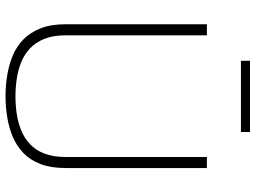

<svg xmlns="http://www.w3.org/2000/svg" viewBox="-132 -760 902 677"><g transform="rotate(90 318.5 -421.0)"><path d="M65 -202V-700H104V-202Q104 -158 116.5 -127Q129 -96 150.5 -76Q172 -56 199.5 -45Q227 -34 258 -29.5Q289 -25 319 -25Q350 -25 380.5 -29.5Q411 -34 438.5 -45Q466 -56 487.5 -76Q509 -96 521 -127Q533 -158 533 -202V-700H572V-202Q572 -150 558 -113.5Q544 -77 519 -53Q494 -29 462 -15.5Q430 -2 393 4Q356 10 319 10Q281 10 244.5 4Q208 -2 175.5 -15.5Q143 -29 118.5 -53Q94 -77 79.5 -113.5Q65 -150 65 -202ZM194 -820V-852H445V-820Z"/></g></svg>

Font: Georama ExtraLight
Style: Regular
Weight: 250
Version: Version 1.001